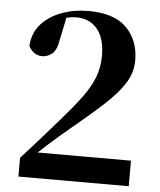

<svg xmlns="http://www.w3.org/2000/svg" viewBox="-54 -807 711 853"><g transform="rotate(5 302.0 -380.0)"><path d="M60 0V-84Q105 -133 147 -181Q189 -229 226 -271Q281 -334 315 -380.5Q349 -427 366 -471Q383 -515 383 -567Q383 -644 349 -685.5Q315 -727 256 -727Q234 -727 211 -721.5Q188 -716 163 -704L212 -727L190 -621Q182 -573 161.5 -557.5Q141 -542 119 -542Q98 -542 82 -553.5Q66 -565 58 -583Q62 -642 97.5 -681Q133 -720 188 -740Q243 -760 306 -760Q422 -760 477 -704Q532 -648 532 -559Q532 -506 503 -459Q474 -412 415 -357.5Q356 -303 266 -229Q248 -214 223.5 -193Q199 -172 172 -147.5Q145 -123 116 -96L128 -133V-114H552V0Z"/></g></svg>

Font: Noto Serif TC ExtraLight ExtraBold
Style: Regular
Weight: 800
Version: Version 2.002-H1;hotconv 1.1.0;makeotfexe 2.6.0